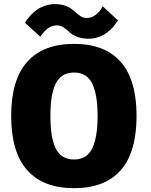

<svg xmlns="http://www.w3.org/2000/svg" viewBox="-20 -924 750 954"><path d="M420 -731.5Q387 -731.5 361.8 -742Q336.5 -752.5 324.2 -764.8Q312 -777 296 -787.5Q280 -798 263 -798Q248.5 -798 234.5 -792.2Q220.5 -786.5 211.2 -778Q202 -769.5 194.8 -761Q187.5 -752.5 184 -747L181 -741L104.5 -810.5Q107 -816 113 -824.8Q119 -833.5 132.2 -848Q145.5 -862.5 161.5 -874.2Q177.5 -886 202 -894.8Q226.5 -903.5 253 -903.5Q280 -903.5 301.5 -896.5Q323 -889.5 336 -879.2Q349 -869 360.2 -858.8Q371.5 -848.5 384 -841.5Q396.5 -834.5 410.5 -834.5Q434 -834.5 453.8 -849.2Q473.5 -864 482 -878.5L490 -893L566.5 -822.5L559 -812.5Q552 -802.5 545.5 -794Q539 -785.5 525.2 -773.2Q511.5 -761 497.5 -752.5Q483.5 -744 462.8 -737.8Q442 -731.5 420 -731.5ZM348 11Q194.5 11 115 -78.5Q35.5 -168 35.5 -348Q35.5 -527.5 115.2 -616.8Q195 -706 348 -706Q500.5 -706 579.5 -616.8Q658.5 -527.5 658.5 -348Q658.5 -167.5 579.8 -78.2Q501 11 348 11ZM348 -131.5Q411.5 -131.5 438.2 -186.8Q465 -242 465 -348Q465 -453.5 438.2 -508.5Q411.5 -563.5 348 -563.5Q315 -563.5 291.8 -548.8Q268.5 -534 255.2 -505Q242 -476 236.2 -437.8Q230.5 -399.5 230.5 -348Q230.5 -296 236.2 -257.8Q242 -219.5 255.2 -190.2Q268.5 -161 291.8 -146.2Q315 -131.5 348 -131.5Z"/></svg>

Font: League Mono ExtraBold
Style: Regular
Weight: 800
Width: 6
Designer: Tyler Finck
Foundry: The League of Moveable Type / Tyler Finck
Version: Version 2.210